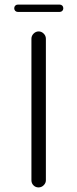

<svg xmlns="http://www.w3.org/2000/svg" viewBox="-20 -826 337 837"><path d="M180 -40Q180 -28 170.5 -18.5Q161 -9 148 -9Q135 -9 126 -18Q117 -27 117 -40V-657Q117 -670 126.5 -679.5Q136 -689 148.5 -689Q161 -689 170.5 -679.5Q180 -670 180 -657ZM58 -774Q51 -774 46.5 -778.5Q42 -783 42 -790Q42 -797 46.5 -801.5Q51 -806 58 -806H240Q247 -806 251.5 -801.5Q256 -797 256 -790Q256 -783 251.5 -778.5Q247 -774 240 -774Z"/></svg>

Font: Kurewa Gothic CJK TC Regular
Style: Regular
Weight: 400
Designer: Max Yao
Foundry: Max-Everyday
Version: Version 1.071; ttfautohint (v1.8.3)